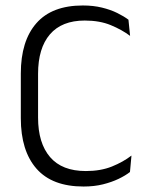

<svg xmlns="http://www.w3.org/2000/svg" viewBox="-20 -670 544 701"><path d="M285 11Q170.5 11 113.2 -54.2Q56 -119.5 56 -238.5V-401.5Q56 -520.5 112.8 -585.2Q169.5 -650 282.5 -650Q321 -650 352.5 -642.2Q384 -634.5 408.2 -622.5Q432.5 -610.5 449 -598L455 -539Q425 -561.5 384.5 -578.2Q344 -595 289.5 -595Q205.5 -595 162.2 -544.5Q119 -494 119 -400.5V-240.5Q119 -147.5 162.8 -96.5Q206.5 -45.5 293.5 -45.5Q347.5 -45.5 388.5 -62Q429.5 -78.5 460 -102L454.5 -42Q438 -29 413 -17Q388 -5 356 3Q324 11 285 11Z"/></svg>

Font: Anek Gurmukhi Light
Style: Regular
Weight: 300
Designer: Sarang Kulkarni (Gurmukhi), Yesha Goshar (Latin)
Foundry: Ek Type
Version: Version 1.003